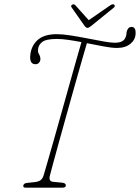

<svg xmlns="http://www.w3.org/2000/svg" viewBox="-20 -865 645 885"><path d="M209 -52Q205 -28.5 224.5 -27L266 -23Q283.5 -21 283.5 -11Q283.5 0 268 0H98Q85.5 0 87.5 -10Q89 -20.5 106 -22L139 -25.5Q158 -27.5 167.8 -35Q177.5 -42.5 182.5 -61.5Q187.5 -78.5 199.8 -121Q212 -163.5 228.8 -222.2Q245.5 -281 263.8 -346.5Q282 -412 299.8 -475Q317.5 -538 332 -589.5Q346.5 -641 355.5 -671Q324 -677 294.8 -681.2Q265.5 -685.5 242 -685.5Q192 -685.5 173.8 -671Q155.5 -656.5 155 -633Q154.5 -624 160.8 -613.2Q167 -602.5 166 -589Q165.5 -582 159.5 -575.5Q153.5 -569 143.5 -569Q119 -569 119 -601Q120.5 -649 150.8 -678.2Q181 -707.5 242 -707.5Q268.5 -707.5 306.5 -701.5Q344.5 -695.5 384.2 -687.8Q424 -680 457.2 -674Q490.5 -668 507.5 -668Q529.5 -668 541 -673.8Q552.5 -679.5 557.5 -690Q562.5 -701 562.8 -708.5Q563 -716 564.5 -720.5Q570.5 -741 586 -741Q606.5 -741 605 -710.5Q604.5 -682.5 581.2 -663.2Q558 -644 519 -644Q495 -644 458 -651Q421 -658 380.5 -666Q372 -636.5 357 -584.8Q342 -533 324 -469Q306 -405 287.5 -338.5Q269 -272 252.5 -212.8Q236 -153.5 224.5 -110.5Q213 -67.5 209 -52ZM400.5 -745.5Q389 -736.5 384 -736.5Q377 -736.5 370 -745.5L310 -831Q304.5 -839 313 -843.5Q321 -848 328 -840L389 -772L487.5 -840Q500 -848.5 506.5 -843.5Q509 -841.5 508.8 -837.5Q508.5 -833.5 506 -831Z"/></svg>

Font: Fraunces144ptSuperSoftThinItalic
Style: Italic
Weight: 100
Italic angle: -16°
Version: Version 1.000;[0bf87f6ff]